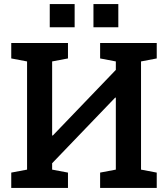

<svg xmlns="http://www.w3.org/2000/svg" viewBox="-20 -922 817 942"><path d="M35.2 0V-75.2L112.8 -89.8V-620.6L35.2 -635.3V-710.9H313.5V-635.3L235.8 -620.6V-257.8L238.8 -256.8L548.3 -579.1V-620.6L471.2 -635.3V-710.9H749V-635.3L671.9 -620.6V-89.8L749 -75.2V0H471.2V-75.2L548.3 -89.8V-442.4L545.4 -443.4L235.8 -121.1V-89.8L313.5 -75.2V0ZM438.5 -788.1V-901.9H560.5V-788.1ZM224.1 -788.1V-901.9H346.2V-788.1Z"/></svg>

Font: Roboto Slab Medium
Style: Regular
Weight: 500
Designer: Google
Version: Version 2.001; ttfautohint (v1.8.3)